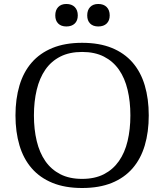

<svg xmlns="http://www.w3.org/2000/svg" viewBox="-20 -944 834 975"><path d="M58.6 -357.9Q58.6 -441.9 78.9 -510Q99.1 -578.1 140.9 -626.2Q182.6 -674.3 246.3 -700.4Q310.1 -726.6 397 -726.6Q483.9 -726.6 547.6 -700.7Q611.3 -674.8 653.1 -626.7Q694.8 -578.6 715.1 -510.5Q735.4 -442.4 735.4 -357.9Q735.4 -273.4 715.1 -205.3Q694.8 -137.2 653.1 -89.1Q611.3 -41 547.6 -15.1Q483.9 10.7 397 10.7Q310.1 10.7 246.3 -15.4Q182.6 -41.5 140.9 -89.6Q99.1 -137.7 78.9 -205.8Q58.6 -273.9 58.6 -357.9ZM152.3 -357.9Q152.3 -287.1 166.5 -227.8Q180.7 -168.5 210.4 -125.7Q240.2 -83 286.4 -59.3Q332.5 -35.6 397 -35.6Q461.4 -35.6 507.6 -59.3Q553.7 -83 583.7 -125.7Q613.8 -168.5 627.9 -227.8Q642.1 -287.1 642.1 -357.9Q642.1 -428.7 627.9 -488Q613.8 -547.4 584 -590.1Q554.2 -632.8 507.8 -656.5Q461.4 -680.2 397 -680.2Q332.5 -680.2 286.1 -656.5Q239.7 -632.8 210.2 -590.1Q180.7 -547.4 166.5 -488Q152.3 -428.7 152.3 -357.9ZM260.7 -865.7Q260.7 -892.6 275.6 -908.2Q290.5 -923.8 316.9 -923.8Q344.2 -923.8 359.6 -908.2Q375 -892.6 375 -865.7Q375 -839.4 359.6 -824.5Q344.2 -809.6 316.9 -809.6Q290.5 -809.6 275.6 -824.5Q260.7 -839.4 260.7 -865.7ZM422.9 -865.7Q422.9 -892.6 437.7 -908.2Q452.6 -923.8 479 -923.8Q506.3 -923.8 521.7 -908.2Q537.1 -892.6 537.1 -865.7Q537.1 -839.4 521.7 -824.5Q506.3 -809.6 479 -809.6Q452.6 -809.6 437.7 -824.5Q422.9 -839.4 422.9 -865.7Z"/></svg>

Font: Arian Grqi
Style: Regular
Weight: 400
Designer: Ruben Hakobyan (Tarumian)
Foundry: Ruben Hakobyan (Tarumian)
Version: Version 1.003